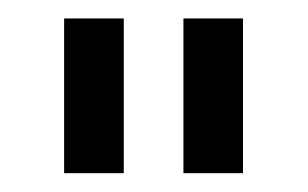

<svg xmlns="http://www.w3.org/2000/svg" viewBox="-20 -636 330 206"><path d="M112.8 -616.2V-450.2H48.8V-616.2ZM240.7 -616.2V-450.2H176.8V-616.2Z"/></svg>

Font: Aubrey
Style: Regular
Weight: 400
Designer: Gayaneh Bagdasaryan | Cyreal.org
Foundry: Gayaneh Bagdasaryan | Cyreal.org
Version: Version 1.000